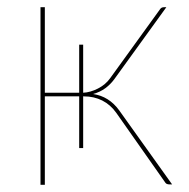

<svg xmlns="http://www.w3.org/2000/svg" viewBox="-20 -510 522 531"><path d="M423 -485Q426.5 -490 433 -490H440L296.5 -291.5Q286 -277 271.5 -266.2Q257 -255.5 237.5 -250Q281.5 -243.5 309.5 -205L456 0H449Q440.5 0 437.5 -4.5L301.5 -198Q285.5 -220.5 262.8 -232Q240 -243.5 212 -243.5H210V-100.5H199V-243.5H104V1H92V-490H104V-253.5H199V-386.5H210V-253.5Q230 -254.5 251 -265.2Q272 -276 284.5 -293.5Z"/></svg>

Font: Lato Hairline
Style: Regular
Weight: 100
Designer: Lukasz Dziedzic
Foundry: tyPoland Lukasz Dziedzic
Version: Version 2.007; 2014-02-27